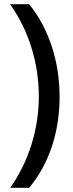

<svg xmlns="http://www.w3.org/2000/svg" viewBox="-20 -737 346 915"><path d="M264 -276C264 -441 215 -598 119 -717H28C118 -590 165 -436 165 -277C165 -121 117 32 29 158H119C216 42 264 -111 264 -276Z"/></svg>

Font: Noto Sans Arabic SemCond Med
Style: Regular
Weight: 500
Width: 4
Designer: Monotype Design Team, Nadine Chahine, Nizar Qandah and Khaled Hosny
Foundry: Monotype Imaging Inc.
Version: Version 2.012